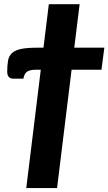

<svg xmlns="http://www.w3.org/2000/svg" viewBox="-20 -748 526 932"><path d="M191 -516.5 217 -727.5H366.5L340.5 -516.5H486.5L472.5 -409.5H327.5L257 165H107.5L178 -409.5H153.5Q127 -409.5 112.5 -400.8Q98 -392 93.5 -366H46.5Q36.5 -366 30.2 -369Q24 -372 20.8 -377Q17.5 -382 16.2 -387.5Q15 -393 15 -398.5Q15 -431 19 -453.5Q23 -476 37.8 -490Q52.5 -504 81.5 -510.2Q110.5 -516.5 161 -516.5Z"/></svg>

Font: Lato Black
Style: Italic
Weight: 900
Italic angle: -7°
Designer: Lukasz Dziedzic
Foundry: tyPoland Lukasz Dziedzic
Version: Version 2.007; 2014-02-27